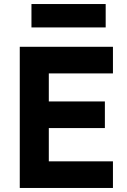

<svg xmlns="http://www.w3.org/2000/svg" viewBox="-20 -932 628 952"><path d="M78 -700H540V-568H222V-429H500V-297H222V-132H540V0H78ZM136 -912H504V-796H136Z"/></svg>

Font: NT Somic Bold
Style: Regular
Weight: 700
Designer: Ravid Balaliev — lead type designer, mastering
Michael Voronin — secret advisor, marketing
Ivan Kovalenko — best boy
Foundry: NT Type
Version: Version 0.7